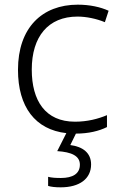

<svg xmlns="http://www.w3.org/2000/svg" viewBox="-20 -562 516 822"><path d="M370 142C370 92 334 66 281 59L305 10C359 10 404 -1 438 -18V-69C400 -53 354 -41 301 -41C174 -41 116 -131 116 -264C116 -405 186 -491 312 -491C349 -491 393 -482 429 -467L445 -516C410 -532 364 -542 313 -542C160 -542 57 -443 57 -263C57 -104 131 -7 264 8L225 85C286 89 322 105 322 143C322 182 291 200 241 200C219 200 201 199 186 195V234C199 238 217 240 240 240C321 240 370 203 370 142Z"/></svg>

Font: Noto Sans Telugu Light
Style: Regular
Weight: 300
Designer: Jelle Bosma - Monotype Design Team
Foundry: Monotype Imaging Inc.
Version: Version 2.005